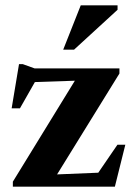

<svg xmlns="http://www.w3.org/2000/svg" viewBox="-20 -697 498 717"><path d="M28 0V-18.5L277 -424L346 -398.5L65.5 -389L131 -427L54.5 -292.5H23.5L51 -457.5H65L109.5 -441.5H426V-422.5L174.5 -15.5L103 -42L369.5 -53L323 -17L418.5 -156.5H448L409 0ZM216 -511.5 281.5 -677H419V-660.5L256.5 -511.5Z"/></svg>

Font: Newsreader 24pt
Style: Bold
Weight: 700
Designer: Hugues Gentile
Foundry: Production Type
Version: Version 1.003